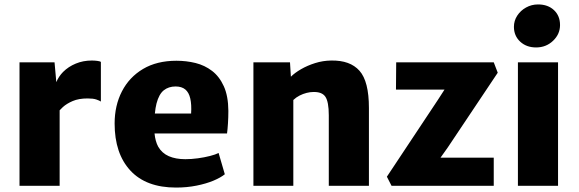

<svg xmlns="http://www.w3.org/2000/svg" viewBox="-20 -838 2611 866"><path d="M68 0V-557H226L234 -467.5Q244.5 -493 264.5 -513.5Q288.5 -537.5 321.8 -551.2Q355 -565 394 -565Q406 -565 418 -563.5Q430 -562 435 -559V-380Q428.5 -384.5 414.5 -389.2Q400.5 -394 375 -394Q335 -394 307.8 -382.2Q280.5 -370.5 263.5 -355Q255.5 -347 249 -340.5V0Z M774 8Q639 8 568 -68.8Q497 -145.5 497 -281Q497 -362 530 -426Q563 -490 625.2 -527Q687.5 -564 776 -564Q820.5 -564 862 -553.8Q903.5 -543.5 936.5 -518.2Q969.5 -493 989.5 -449Q1009.5 -405 1010 -338Q1010 -308 1008.2 -281Q1006.5 -254 1004 -236H677Q680.5 -200.5 693.5 -176.5Q710.5 -147 741.5 -133.5Q772.5 -120 816 -120Q843 -120 872.5 -124Q902 -128 927.2 -134.5Q952.5 -141 966 -148L994 -52Q975.5 -37 942.8 -23.2Q910 -9.5 866.8 -0.8Q823.5 8 774 8ZM842 -326Q844.5 -366.5 838.2 -393.8Q832 -421 815.8 -434.5Q799.5 -448 772 -448Q740.5 -448 718.8 -430.8Q697 -413.5 686 -371.5Q681 -352 678.5 -326Z M1123 0V-557H1288L1292 -492Q1309.5 -509.5 1338 -526Q1366.5 -542.5 1401.5 -553.5Q1436.5 -564.5 1474 -565Q1559 -566.5 1601.5 -518.8Q1644 -471 1644 -351V0H1463V-318Q1463 -379 1447.5 -401.8Q1432 -424.5 1392 -423Q1379 -423 1363 -419Q1347 -415 1331.2 -407Q1315.5 -399 1303 -387V0Z M1746 0 1725 -41 1956 -389 1985 -434H1766L1767 -557H2207L2225 -510L1999 -172L1967 -127H2207V0Z M2316 0V-557H2497V0ZM2398 -624Q2354.5 -624 2326.2 -650.2Q2298 -676.5 2298 -717Q2298 -744.5 2313 -767.5Q2328 -790.5 2352.8 -804.2Q2377.5 -818 2407 -818Q2451.5 -818 2478.8 -792.2Q2506 -766.5 2506 -725Q2506 -684 2474.5 -654Q2443 -624 2398 -624Z"/></svg>

Font: Koeln Type Sans ExtraBold
Style: Regular
Weight: 800
Designer: Eben Sorkin
Foundry: Eben Sorkin
Version: Version 2.001